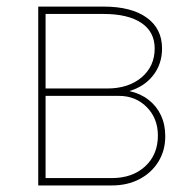

<svg xmlns="http://www.w3.org/2000/svg" viewBox="-20 -566 590 586"><path d="M96.7 0V-545.9H295.9Q380.9 -545.9 427.7 -512.2Q474.6 -478.5 474.6 -418Q474.6 -371.1 447.8 -336.4Q420.9 -301.8 375 -288.1Q409.2 -280.3 433.6 -261.2Q458 -242.2 471.2 -214.1Q484.4 -186 484.4 -150.4Q484.4 -106.4 463.4 -72.5Q442.4 -38.6 405.8 -19.3Q369.1 0 321.3 0ZM119.1 -22.5H321.3Q384.3 -22.5 423.1 -58.3Q461.9 -94.2 461.9 -152.3Q461.9 -204.6 428 -239Q394 -273.4 342.8 -273.4H119.1ZM119.1 -295.9H306.6Q372.1 -295.9 412.1 -329.8Q452.1 -363.8 452.1 -418Q452.1 -468.8 411.4 -496.1Q370.6 -523.4 295.9 -523.4H119.1Z"/></svg>

Font: Inter Thin
Style: Regular
Weight: 250
Designer: Rasmus Andersson
Foundry: rsms
Version: Version 4.001;git-66647c0bb